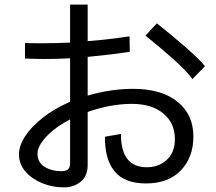

<svg xmlns="http://www.w3.org/2000/svg" viewBox="-20 -800 934 830"><path d="M615 -77Q666 -77 701 -109Q736 -141 736 -199Q736 -268 686 -309.5Q636 -351 550 -351Q459 -351 359 -316V-87Q359 -39 329 -14.5Q299 10 256 10Q207 10 162.5 -8Q118 -26 90 -58.5Q62 -91 62 -133Q62 -170 89 -211.5Q116 -253 166 -292Q216 -331 283 -360V-548Q228 -545 172 -545Q144 -545 88 -547V-614Q112 -613 159 -613Q222 -613 283 -616V-780H359V-622Q449 -629 540 -643L541 -576Q462 -564 359 -554V-387Q461 -416 555 -416Q678 -416 747 -360.5Q816 -305 816 -210Q816 -120 762 -63.5Q708 -7 611 -7Q517 -7 474.5 -60.5Q432 -114 434 -209L503 -221Q502 -77 615 -77ZM142 -136Q142 -98 172.5 -79Q203 -60 245 -60Q264 -60 273.5 -67.5Q283 -75 283 -96V-284Q218 -250 180 -209Q142 -168 142 -136ZM609 -646 658 -699Q718 -652 779.5 -598.5Q841 -545 866 -514L812 -458Q787 -493 727.5 -546Q668 -599 609 -646Z"/></svg>

Font: Kakao Big Sans
Style: Regular
Weight: 400
Designer: Park Young-rak; Lee Sang-min; Kim Jung-jin; Min Bon; Park Min-gyu;
Foundry: Kakao Corporation
Version: Version 2.003